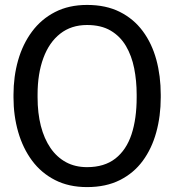

<svg xmlns="http://www.w3.org/2000/svg" viewBox="-20 -741 700 771"><path d="M329.6 10.3Q256.3 10.3 200.9 -18.1Q145.5 -46.4 108.6 -96.2Q71.8 -146 53 -211.2Q34.2 -276.4 34.2 -350.1V-360.4Q34.2 -433.6 52.7 -498.8Q71.3 -564 108.4 -614Q145.5 -664.1 200.9 -692.6Q256.3 -721.2 329.6 -721.2Q405.3 -721.2 460.9 -693.4Q516.6 -665.5 553.2 -616.2Q589.8 -566.9 607.7 -501.5Q625.5 -436 625.5 -360.4V-350.1Q625.5 -274.9 607.4 -209.5Q589.4 -144 553 -94.7Q516.6 -45.4 460.9 -17.6Q405.3 10.3 329.6 10.3ZM329.6 -69.8Q398.9 -69.8 443.1 -104.2Q487.3 -138.7 508.1 -201.4Q528.8 -264.2 528.8 -350.1V-361.3Q528.8 -416.5 518.8 -466.8Q508.8 -517.1 485.8 -556.2Q462.9 -595.2 424.6 -617.9Q386.2 -640.6 329.6 -640.6Q266.1 -640.6 221.7 -605.7Q177.2 -570.8 154.1 -507.8Q130.9 -444.8 130.9 -361.3V-350.1Q130.9 -287.1 144 -235.6Q157.2 -184.1 182.6 -147Q208 -109.9 244.9 -89.8Q281.7 -69.8 329.6 -69.8Z"/></svg>

Font: Hanuman
Style: Regular
Weight: 400
Designer: Danh Hong
Foundry: Danh Hong
Version: Version 9.000